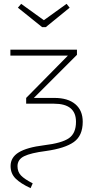

<svg xmlns="http://www.w3.org/2000/svg" viewBox="-20 -778 485 998"><path d="M326 -758 342 -738 218 -637H199L73 -738L90 -758L208 -673ZM139 200Q87 176 61 150Q35 124 35 85Q35 40 77.5 14Q120 -12 209 -23Q301 -34 338 -59.5Q375 -85 375 -145Q375 -239 261 -239H116V-269L333 -489H34V-520H380V-493L156 -269H263Q333 -269 371.5 -236.5Q410 -204 410 -145Q410 -73 364 -40Q318 -7 218 7Q140 17 105.5 34Q71 51 71 86Q71 115 89 134Q107 153 150 175Z"/></svg>

Font: Fira Sans UltraLight
Style: Regular
Weight: 200
Designer: Carrois Corporate & Edenspiekermann AG
Foundry: Carrois Corporate GbR & Edenspiekermann AG
Version: Version 4.106;PS 004.106;hotconv 1.0.70;makeotf.lib2.5.58329